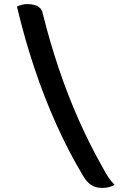

<svg xmlns="http://www.w3.org/2000/svg" viewBox="-20 -783 640 940"><path d="M63 -751Q77 -757 88.5 -760Q100 -763 114 -763Q134 -763 149.5 -758.5Q165 -754 175.5 -744Q186 -734 189 -718Q223 -581 267 -450Q311 -319 365.5 -196Q420 -73 486 43Q499 68 512 87Q525 106 541 122Q526 130 512 133.5Q498 137 480 137Q450 137 428 123.5Q406 110 388 80Q316 -40 256.5 -172.5Q197 -305 148.5 -449.5Q100 -594 63 -751Z"/></svg>

Font: Recursive Monospace Casual Medium
Style: Regular
Weight: 500
Version: Version 1.047